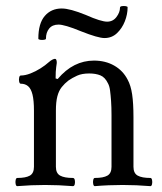

<svg xmlns="http://www.w3.org/2000/svg" viewBox="-20 -632 555 656"><path d="M39 4Q35 4 33.5 -3Q32 -10 33.5 -17Q35 -24 39 -24Q68 -24 82 -32Q96 -40 96 -62V-254Q96 -289 91 -309Q86 -329 76 -337.5Q66 -346 51 -346Q47 -346 45.5 -353Q44 -360 45.5 -367Q47 -374 51 -374Q66 -374 84 -381Q102 -388 118.5 -398.5Q135 -409 146 -419Q154 -426 159.5 -428.5Q165 -431 168 -431Q174 -431 174 -417Q173 -410 172 -402.5Q171 -395 170.5 -386.5Q170 -378 170 -364L177 -362Q204 -394 235 -409.5Q266 -425 301 -425Q340 -425 370 -408Q400 -391 416 -360Q427 -340 431.5 -309.5Q436 -279 436 -232V-62Q436 -40 450.5 -32Q465 -24 494 -24Q498 -24 499.5 -17Q501 -10 499.5 -3Q498 4 494 4Q470 2 446 1Q422 0 399 0Q375 0 351 1Q327 2 304 4Q300 4 298.5 -3Q297 -10 298.5 -17Q300 -24 304 -24Q333 -24 347 -32Q361 -40 361 -62V-173Q361 -210 361 -238Q361 -266 359.5 -287Q358 -308 356 -323Q354 -338 349 -347Q339 -368 323 -374.5Q307 -381 285 -381Q260 -381 243.5 -373.5Q227 -366 214 -357Q201 -347 191 -334.5Q181 -322 176 -303Q171 -284 171 -254V-62Q171 -40 185.5 -32Q200 -24 229 -24Q234 -24 235.5 -17Q237 -10 235.5 -3Q234 4 229 4Q205 2 181 1Q157 0 134 0Q110 0 86.5 1Q63 2 39 4ZM337 -502Q315 -502 257 -525Q228 -537 209 -542.5Q190 -548 180 -548Q159 -548 148 -534.5Q137 -521 137 -500Q137 -497 130.5 -496Q124 -495 117.5 -496Q111 -497 111 -500Q111 -552 133 -577.5Q155 -603 191 -603Q205 -603 225.5 -597.5Q246 -592 273 -581Q300 -569 318 -563.5Q336 -558 346 -558Q366 -558 378 -574Q390 -590 390 -606Q390 -610 396.5 -611Q403 -612 409.5 -611Q416 -610 416 -607Q416 -583 406.5 -559Q397 -535 379.5 -518.5Q362 -502 337 -502Z"/></svg>

Font: Junicode VF
Style: Regular
Weight: 400
Designer: Peter S. Baker
Version: Version 2.213